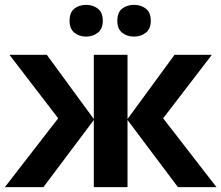

<svg xmlns="http://www.w3.org/2000/svg" viewBox="-20 -772 913 792"><path d="M854 -546 653 -284 873 0H714L506 -277V0H367V-277L159 0H0L220 -284L19 -546H173L367 -281V-546H506V-281L700 -546ZM267 -686Q267 -721 287 -736.5Q307 -752 335 -752Q363 -752 383.5 -736.5Q404 -721 404 -686Q404 -653 383.5 -637Q363 -621 335 -621Q307 -621 287 -637Q267 -653 267 -686ZM464 -686Q464 -721 484 -736.5Q504 -752 533 -752Q561 -752 581.5 -736.5Q602 -721 602 -686Q602 -653 581.5 -637Q561 -621 533 -621Q504 -621 484 -637Q464 -653 464 -686Z"/></svg>

Font: RS Noto Sans
Style: Bold
Weight: 700
Designer: Monotype Design Team
Foundry: Monotype Imaging Inc.
Version: Version 3.10